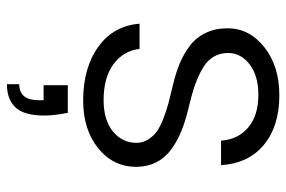

<svg xmlns="http://www.w3.org/2000/svg" viewBox="-155 -439 820 550"><g transform="rotate(90 255.0 -164.0)"><path d="M303.2 51.8Q311 91.8 311 119.1Q311 176.3 288.1 201.2Q265.1 226.1 221.2 226.1V190.9Q267.1 190.9 267.1 134.8V121.1H224.1V51.8ZM47.9 -153.8H120.1Q125.5 -107.4 163.8 -79.1Q202.1 -50.8 267.1 -50.8Q324.2 -50.8 356.7 -77.6Q389.2 -104.5 389.2 -145Q389.2 -163.1 379.6 -178.2Q370.1 -193.4 356.7 -203.1Q343.3 -212.9 319.1 -222.2Q294.9 -231.4 275.6 -236.6Q256.3 -241.7 225.1 -249Q189.5 -257.3 161.9 -268.8Q134.3 -280.3 110.6 -298.3Q86.9 -316.4 74 -343.8Q61 -371.1 61 -405.8Q61 -468.3 115.2 -511.2Q169.4 -554.2 252.9 -554.2Q341.3 -554.2 394.8 -510Q448.2 -465.8 453.1 -387.2H382.8Q379.9 -435.1 345.7 -464.6Q311.5 -494.1 251 -494.1Q197.3 -494.1 164.6 -469.2Q131.8 -444.3 131.8 -407.2Q131.8 -382.3 144.3 -363.3Q156.7 -344.2 181.6 -331.1Q206.5 -317.9 231.4 -309.8Q256.3 -301.8 293.9 -293Q329.6 -284.2 356.4 -273.2Q383.3 -262.2 407.2 -245.1Q431.2 -228 444.3 -202.6Q457.5 -177.2 458 -145Q458 -78.1 404.5 -35.2Q351.1 7.8 268.1 7.8Q174.3 7.8 114 -35.6Q53.7 -79.1 47.9 -153.8Z"/></g></svg>

Font: PoppinsZ Light
Style: Regular
Weight: 300
Designer: Ninad Kale (Devanagari), Jonny Pinhorn (Latin)
Foundry: Indian Type Foundry
Version: Version 3.002;FEAKit 1.0